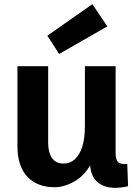

<svg xmlns="http://www.w3.org/2000/svg" viewBox="-20 -888 647 925"><path d="M413 -114H426Q395 -48 343.5 -17Q292 14 244 14Q159 14 111.5 -37Q64 -88 64 -183V-569H212V-200Q212 -154 230.5 -127Q249 -100 286 -100Q318 -100 341 -121Q364 -142 376.5 -182Q389 -222 389 -279V-569H537V-151Q537 -123 546 -110.5Q555 -98 577 -98Q581 -98 585 -98Q589 -98 593 -99L597 9Q581 13 564.5 15Q548 17 534 17Q480 17 446.5 -13.5Q413 -44 413 -114ZM265 -628 208 -716 425 -868 497 -761Z"/></svg>

Font: Yaldevi ExtraLight
Style: Bold
Weight: 700
Version: Version 1.100